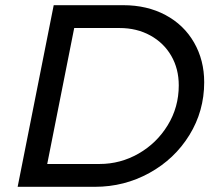

<svg xmlns="http://www.w3.org/2000/svg" viewBox="-20 -720 825 740"><path d="M767 -403Q767 -292 710 -199.5Q653 -107 556 -53.5Q459 0 346 0H48L187 -700H455Q547 -700 618 -662Q689 -624 728 -556Q767 -488 767 -403ZM441 -612H266L162 -88H364Q444 -88 514 -128Q584 -168 626.5 -237.5Q669 -307 669 -391Q669 -455 640 -505Q611 -555 559 -583.5Q507 -612 441 -612Z"/></svg>

Font: Gontserrat
Style: Italic
Weight: 400
Italic angle: -11.3°
Designer: Julieta Ulanovsky
Foundry: Julieta Ulanovsky
Version: Version 6.001